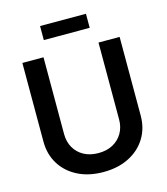

<svg xmlns="http://www.w3.org/2000/svg" viewBox="-132 -1010 974 1123"><g transform="rotate(-15 355.5 -448.5)"><path d="M355.5 11.7Q266.6 11.7 200.4 -22Q134.3 -55.7 97.7 -115Q61 -174.3 61 -251.5V-727.5H189V-262.2Q189 -215.8 209.5 -179.9Q230 -144 267.3 -123.5Q304.7 -103 355.5 -103Q406.7 -103 443.8 -123.5Q481 -144 501.5 -179.9Q522 -215.8 522 -262.2V-727.5H649.9V-251.5Q649.9 -174.3 613.3 -115Q576.7 -55.7 510.5 -22Q444.3 11.7 355.5 11.7ZM494.6 -909.2V-824.2H216.8V-909.2Z"/></g></svg>

Font: Inter 28pt SemiBold
Style: Regular
Weight: 600
Designer: Rasmus Andersson
Foundry: rsms
Version: Version 4.001;git-66647c0bb